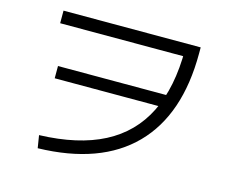

<svg xmlns="http://www.w3.org/2000/svg" viewBox="-105 -863 1209 1032"><g transform="rotate(15 500.0 -347.0)"><path d="M172.7 -41.7Q388 -48.7 529.6 -122Q671.3 -195.4 741.6 -336.7Q811.9 -478 811.9 -688.7L850 -652H126.7V-722H890V-688.7Q890 -346.3 710 -163.3Q530 19.7 184 28.3ZM175 -358.6V-426.7H815V-358.6Z"/></g></svg>

Font: M PLUS 1 Thin
Style: Regular
Weight: 100
Designer: Coji Morishita
Foundry: UNDERFOREST DESIGN
Version: Version 1.001